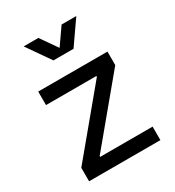

<svg xmlns="http://www.w3.org/2000/svg" viewBox="-176 -834 854 938"><g transform="rotate(-30 251.0 -365.0)"><path d="M49.8 -76.2H152.3H452.1V0H49.8ZM341.8 -427.7 337.9 -419.9V-435.5L444.3 -427.7L152.3 -76.2L156.2 -84V-68.4L49.8 -76.2ZM53.7 -503.9H444.3V-427.7H341.8H53.7ZM194.3 -598.6H277.3L185.5 -730.5H102.5ZM224.6 -598.6H307.6L399.4 -730.5H316.4Z"/></g></svg>

Font: Wanted Sans Variable
Style: Regular
Weight: 400
Designer: Original Design by Kil Hyung-jin and Kang Hanbin, Wanted Lab, Inc; Hangeul from Source Han Sans by Jang Soo-young and Ka
Foundry: Wanted Lab, Inc.
Version: Version 1.003;Glyphs 3.2 (3227)